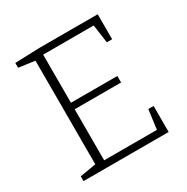

<svg xmlns="http://www.w3.org/2000/svg" viewBox="-159 -833 946 971"><g transform="rotate(-30 314.0 -347.5)"><path d="M521 -152H552V0H55V-28L149 -44V-649L55 -662V-690L198 -695H539V-549H508L493 -656H198V-375H469V-337H198V-39H506Z"/></g></svg>

Font: Bitter Light
Style: Regular
Weight: 300
Designer: Sol Matas, and Bitter project Authors
Foundry: Sol Matas
Version: Version 2.001